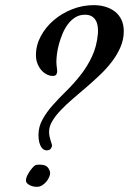

<svg xmlns="http://www.w3.org/2000/svg" viewBox="-20 -723 499 743"><path d="M169.9 -212.9Q169.9 -204.1 171.6 -195.8Q173.3 -187.5 175.5 -180.4Q177.7 -173.3 179.4 -168.2Q181.2 -163.1 181.2 -160.2Q181.2 -153.8 176.3 -147.5Q171.4 -141.1 160.2 -141.1Q154.8 -141.1 149.2 -144.3Q143.6 -147.5 139.2 -154.5Q134.8 -161.6 131.8 -172.9Q128.9 -184.1 128.9 -200.2Q128.9 -232.9 144.8 -261.2Q160.6 -289.6 184.8 -316.7Q209 -343.8 237.5 -371.8Q266.1 -399.9 291.7 -432.4Q317.4 -464.8 335.9 -504.2Q354.5 -543.5 358.9 -592.8Q359.9 -607.4 358.2 -620.6Q356.4 -633.8 350.6 -644Q344.7 -654.3 334.5 -660.2Q324.2 -666 309.1 -666Q287.6 -666 271.2 -655.8Q254.9 -645.5 242.7 -629.2Q230.5 -612.8 221.9 -592.3Q213.4 -571.8 208 -551.8Q202.6 -531.7 200.4 -513.9Q198.2 -496.1 198.2 -484.9Q198.2 -473.6 199.7 -463.9Q201.2 -454.1 201.2 -445.8Q201.2 -441.4 198.2 -435.3Q195.3 -429.2 184.1 -429.2Q172.9 -429.2 161.4 -434.8Q149.9 -440.4 140.6 -450.9Q131.3 -461.4 125.2 -476.3Q119.1 -491.2 119.1 -509.8Q119.1 -547.9 137.9 -583Q156.7 -618.2 188 -644.8Q219.2 -671.4 259.5 -687.3Q299.8 -703.1 342.8 -703.1Q366.7 -703.1 387.9 -696.8Q409.2 -690.4 425 -678Q440.9 -665.5 450 -646.5Q459 -627.4 459 -602.1Q459 -570.3 446.5 -541.3Q434.1 -512.2 413.8 -485.4Q393.6 -458.5 367.4 -433.6Q341.3 -408.7 314.2 -385.5Q287.1 -362.3 261.2 -340.1Q235.4 -317.9 215.1 -296.6Q194.8 -275.4 182.4 -254.4Q169.9 -233.4 169.9 -212.9ZM172.9 -60.1Q175.3 -52.7 171.9 -42.2Q168.5 -31.7 161.4 -22.5Q154.3 -13.2 144.3 -6.6Q134.3 0 123 0Q107.9 0 95.7 -6.1Q83.5 -12.2 81.1 -20Q79.6 -25.4 81.5 -33Q83.5 -40.5 87.9 -48.6Q92.3 -56.6 98.4 -64.9Q104.5 -73.2 111.8 -80.1Q115.7 -84 121.1 -85Q126.5 -85.9 130.9 -85.9Q150.9 -85.9 159.7 -79.8Q168.5 -73.7 172.9 -60.1Z"/></svg>

Font: Mervale Script
Style: Regular
Weight: 400
Designer: Astigmatic (AOETI)
Foundry: Astigmatic (AOETI)
Version: Version 1.000